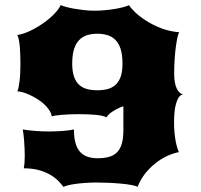

<svg xmlns="http://www.w3.org/2000/svg" viewBox="-20 -728 787 753"><path d="M73.2 -67.9Q77.1 -85.9 77.1 -116.7Q77.1 -130.4 76.4 -145.3Q75.7 -160.2 74.7 -174.1Q73.7 -188 72.3 -200Q70.8 -211.9 69.3 -220.2Q94.2 -216.3 120.1 -214.4Q146 -212.4 172.4 -212.4Q198.7 -212.4 225.1 -214.4Q251.5 -216.3 270 -220.2Q270 -187 276.6 -165.3Q283.2 -143.6 295.4 -130.9Q307.6 -118.2 324.7 -112.8Q341.8 -107.4 363.3 -107.4Q388.7 -107.4 407.7 -112.8Q426.8 -118.2 439.2 -130.9Q451.7 -143.6 457.8 -164.8Q463.9 -186 463.9 -217.8V-311.5Q454.1 -308.1 443.8 -303.2Q433.6 -298.3 424.6 -292.7Q415.5 -287.1 408.4 -280.8Q401.4 -274.4 397.9 -268.1Q383.8 -274.9 355.2 -277.6Q326.7 -280.3 287.1 -280.3Q269 -280.3 252.4 -279.5Q235.8 -278.8 221.9 -277.6Q208 -276.4 198 -274.9Q188 -273.4 183.1 -271.5Q180.7 -285.2 172.1 -297.6Q163.6 -310.1 151.4 -321Q139.2 -332 124.5 -340.8Q109.9 -349.6 95.7 -356.2Q81.5 -362.8 68.8 -366.2Q56.2 -369.6 47.9 -369.6Q50.8 -375.5 53 -386.5Q55.2 -397.5 56.9 -411.4Q58.6 -425.3 59.3 -441.7Q60.1 -458 60.1 -475.1Q60.1 -492.7 59.6 -509.8Q59.1 -526.9 57.9 -542.2Q56.6 -557.6 54.2 -570.3Q51.8 -583 47.9 -590.8Q71.8 -594.2 99.1 -607.4Q126.5 -620.6 150.9 -637.9Q175.3 -655.3 193.6 -674.3Q211.9 -693.4 217.8 -708Q224.1 -705.1 237.8 -701.2Q251.5 -697.3 269.5 -694.1Q287.6 -690.9 308.3 -688.5Q329.1 -686 349.6 -686Q370.1 -686 391.4 -688Q412.6 -689.9 431.4 -693.1Q450.2 -696.3 464.6 -700.2Q479 -704.1 485.8 -708Q492.2 -697.3 509.5 -680.4Q526.9 -663.6 552.7 -647Q578.6 -630.4 611.8 -617.4Q645 -604.5 682.6 -601.6Q679.2 -596.2 675.8 -580.6Q672.4 -564.9 669.4 -542.7Q666.5 -520.5 664.8 -493.7Q663.1 -466.8 663.1 -439Q663.1 -403.3 672.6 -382.1Q682.1 -360.8 698.7 -357.9Q688.5 -356.9 681.6 -346.9Q674.8 -336.9 670.4 -321.5Q666 -306.2 664.3 -286.9Q662.6 -267.6 662.6 -248.5Q662.6 -225.6 664.6 -206.3Q666.5 -187 669.4 -171.9Q672.4 -156.7 675.8 -146.5Q679.2 -136.2 681.6 -131.3Q659.7 -127.4 636 -116.5Q612.3 -105.5 590.1 -88.1Q567.9 -70.8 549.3 -47.4Q530.8 -23.9 519.5 4.9Q513.7 1 496.6 -2.2Q479.5 -5.4 456.8 -7.6Q434.1 -9.8 408.4 -11Q382.8 -12.2 360.4 -12.2Q340.3 -12.2 320.3 -11Q300.3 -9.8 282.5 -7.6Q264.6 -5.4 250.5 -2.2Q236.3 1 229 4.9Q220.7 -5.9 208.5 -18.6Q196.3 -31.2 177.7 -42.2Q159.2 -53.2 133.5 -60.5Q107.9 -67.9 73.2 -67.9ZM361.8 -374Q383.8 -374 401.9 -378.7Q419.9 -383.3 433.1 -395.3Q446.3 -407.2 453.4 -427.5Q460.4 -447.8 460.4 -478.5Q460.4 -512.2 453.4 -534.9Q446.3 -557.6 433.1 -571Q419.9 -584.5 401.9 -590.1Q383.8 -595.7 361.8 -595.7Q339.8 -595.7 321.8 -590.1Q303.7 -584.5 290.5 -571Q277.3 -557.6 270.3 -534.9Q263.2 -512.2 263.2 -478.5Q263.2 -447.8 270.3 -427.5Q277.3 -407.2 290.5 -395.3Q303.7 -383.3 321.8 -378.7Q339.8 -374 361.8 -374Z"/></svg>

Font: Arbutus
Style: Regular
Weight: 400
Designer: Karolina Lach
Foundry: Sorkin Type Co.
Version: Version 1.003